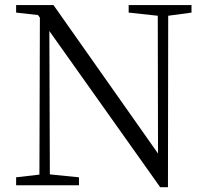

<svg xmlns="http://www.w3.org/2000/svg" viewBox="-20 -746 833 773"><path d="M751 -725.6V-695.3L657.2 -682.6L656.2 7.8H625L178.7 -621.1L180.7 -43.9L297.9 -32.2V0H44.9V-32.2L138.7 -43L140.6 -674.8L132.8 -685.5L44.9 -695.3V-725.6H195.3L616.2 -127.9L615.2 -682.6L498 -695.3V-725.6Z"/></svg>

Font: GenYoMin TW TTF Light
Style: Regular
Weight: 300
Version: Version 1.300